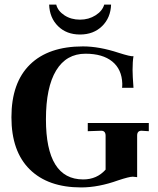

<svg xmlns="http://www.w3.org/2000/svg" viewBox="-20 -810 690 840"><path d="M335 10Q190 10 110 -69Q30 -148 30 -297Q30 -448 111 -527.5Q192 -607 343 -607Q414 -607 499 -579Q552 -562 564 -564Q560 -541 560 -504Q560 -479 564 -426H514Q515 -431 515 -444Q513 -507 471 -541Q429 -575 354 -575Q270 -575 225.5 -501.5Q181 -428 181 -288Q181 -25 344 -25Q404 -25 442 -68V-216Q442 -238 423 -238L364 -236V-272H631V-236L599 -238Q580 -238 580 -217V-35Q566 -37 561 -37Q545 -37 497 -21Q411 10 335 10ZM195 -790H226Q233 -762 262 -743Q291 -724 330 -724Q368 -724 398 -743Q428 -762 436 -790H466Q464 -732 426.5 -695.5Q389 -659 330 -659Q271 -659 234 -695.5Q197 -732 195 -790Z"/></svg>

Font: UnnaBold
Style: Bold
Weight: 700
Designer: Jorge de Buen Unna
Foundry: Omnibus-Type
Version: Version 2.008;hotconv 1.0.109;makeotfexe 2.5.65596